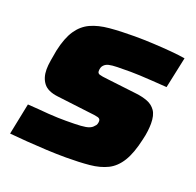

<svg xmlns="http://www.w3.org/2000/svg" viewBox="-99 -623 752 735"><g transform="rotate(20 277.0 -255.0)"><path d="M241 8Q204 8 162 6Q120 4 80 1Q40 -2 9 -5L35 -133Q57 -132 79 -130Q101 -128 121.5 -126.5Q142 -125 160 -124.5Q178 -124 193 -124Q231 -124 253 -125.5Q275 -127 286.5 -131.5Q298 -136 304 -144Q309 -148 311 -154Q313 -160 313 -166Q313 -176 302.5 -179Q292 -182 262 -185L131 -201Q90 -206 73 -228Q56 -250 56 -284Q56 -300 59.5 -321Q63 -342 67 -364Q79 -419 100 -450Q121 -481 152.5 -495.5Q184 -510 228.5 -514Q273 -518 330 -518Q367 -518 406.5 -516Q446 -514 480.5 -511Q515 -508 538 -504L511 -377Q481 -379 452 -381Q423 -383 399.5 -384Q376 -385 362 -385Q329 -385 307.5 -384.5Q286 -384 273.5 -381Q261 -378 254 -370Q250 -366 248 -360Q246 -354 246 -346Q246 -337 254.5 -334Q263 -331 292 -328L410 -314Q436 -311 457 -303Q478 -295 490.5 -277Q503 -259 503 -225Q503 -212 501 -194.5Q499 -177 494 -157Q481 -98 460 -64Q439 -30 408.5 -15Q378 0 336.5 4Q295 8 241 8Z"/></g></svg>

Font: Saira SemiExpanded ExtraBold
Style: Italic
Weight: 800
Width: 6
Italic angle: -12°
Designer: Hector Gatti with collaboration of the Omnibus-Type team
Foundry: Omnibus-Type
Version: Version 1.101